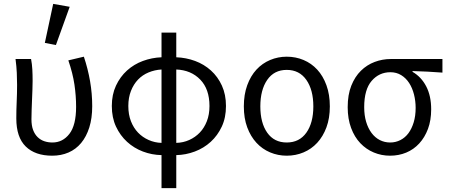

<svg xmlns="http://www.w3.org/2000/svg" viewBox="-20 -790 2311 989"><path d="M249 12Q161 12 112.5 -35.5Q64 -83 64 -180Q64 -224 66 -266.5Q68 -309 68 -353Q68 -382 66.5 -415Q65 -448 60 -486H140Q145 -460 146.5 -432.5Q148 -405 148 -373Q148 -352 147 -327.5Q146 -303 145 -276.5Q144 -250 143 -224Q142 -198 142 -176Q142 -143 150.5 -120.5Q159 -98 174 -83.5Q189 -69 208.5 -62.5Q228 -56 250 -56Q303 -56 337.5 -100.5Q372 -145 372 -240Q372 -296 363.5 -354Q355 -412 332 -479L412 -498Q433 -435 444 -371.5Q455 -308 455 -243Q455 -181 440 -133.5Q425 -86 398 -53.5Q371 -21 333 -4.5Q295 12 249 12ZM211 -569 254 -770 339 -755 268 -558Z M641 -244Q641 -200 654.5 -165.5Q668 -131 691 -107Q714 -83 745.5 -69Q777 -55 812 -54V-432Q777 -430 745.5 -417Q714 -404 691 -380Q668 -356 654.5 -321.5Q641 -287 641 -244ZM1059 -244Q1059 -331 1011.5 -380Q964 -429 888 -432V-54Q924 -55 955 -69Q986 -83 1009 -107Q1032 -131 1045.5 -165.5Q1059 -200 1059 -244ZM812 179V9Q762 8 716 -9.5Q670 -27 634.5 -59.5Q599 -92 577.5 -138Q556 -184 556 -244Q556 -303 577.5 -349Q599 -395 634.5 -427Q670 -459 716 -476Q762 -493 812 -495V-622H888V-495Q939 -493 985 -476Q1031 -459 1066.5 -427Q1102 -395 1123 -349Q1144 -303 1144 -244Q1144 -184 1122.5 -138Q1101 -92 1065.5 -59.5Q1030 -27 983.5 -9.5Q937 8 888 9V179Z M1457 12Q1412 12 1371.5 -5Q1331 -22 1301 -54.5Q1271 -87 1253.5 -134Q1236 -181 1236 -242Q1236 -303 1253.5 -351Q1271 -399 1301 -431.5Q1331 -464 1371.5 -481Q1412 -498 1457 -498Q1503 -498 1543.5 -481Q1584 -464 1614 -431.5Q1644 -399 1661.5 -351Q1679 -303 1679 -242Q1679 -181 1661.5 -134Q1644 -87 1614 -54.5Q1584 -22 1543.5 -5Q1503 12 1457 12ZM1457 -56Q1522 -56 1558 -106.5Q1594 -157 1594 -242Q1594 -327 1558 -378.5Q1522 -430 1457 -430Q1392 -430 1356.5 -378.5Q1321 -327 1321 -242Q1321 -157 1356.5 -106.5Q1392 -56 1457 -56Z M1989 12Q1945 12 1905.5 -4.5Q1866 -21 1836 -52.5Q1806 -84 1788.5 -131Q1771 -178 1771 -238Q1771 -302 1789.5 -348.5Q1808 -395 1839 -425.5Q1870 -456 1910 -471Q1950 -486 1993 -486H2259V-416Q2217 -419 2182 -421Q2147 -423 2105 -424V-420Q2150 -394 2175.5 -345Q2201 -296 2201 -227Q2201 -170 2184.5 -126Q2168 -82 2139.5 -51Q2111 -20 2072.5 -4Q2034 12 1989 12ZM1990 -56Q2018 -56 2042.5 -68.5Q2067 -81 2084 -104Q2101 -127 2111 -160Q2121 -193 2121 -234Q2121 -270 2112.5 -303.5Q2104 -337 2087.5 -362.5Q2071 -388 2046.5 -403Q2022 -418 1991 -418Q1933 -418 1894.5 -373.5Q1856 -329 1856 -238Q1856 -196 1866 -162.5Q1876 -129 1894 -105Q1912 -81 1936.5 -68.5Q1961 -56 1990 -56Z"/></svg>

Font: CV Source Sans
Style: Regular
Weight: 400
Designer: Paul D. Hunt
Foundry: Adobe Systems Incorporated
Version: Version 3.001